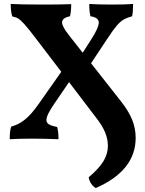

<svg xmlns="http://www.w3.org/2000/svg" viewBox="-20 -699 733 968"><path d="M664 -4Q664 161 463 249Q450 242 440 227.5Q430 213 427 195Q480 150 502 113Q524 76 524 36Q524 3 510 -31.5Q496 -66 462 -109L328 -285L255 -178Q214 -119 214 -94Q214 -80 227 -72Q240 -64 268 -59Q275 -36 275 3Q206 0 144 0Q70 0 29 3Q29 -43 37 -61Q73 -70 105.5 -96Q138 -122 175 -175L289 -337L160 -506Q123 -555 103.5 -576.5Q84 -598 72 -605.5Q60 -613 42 -616Q34 -640 34 -679Q87 -676 204 -676Q277 -676 339 -678Q339 -642 333 -617Q293 -609 293 -586Q293 -565 328 -521L397 -433L441 -502Q478 -560 478 -585Q478 -611 436 -617Q430 -639 430 -679Q479 -676 544 -676Q614 -676 651 -679Q651 -637 646 -617Q620 -610 603 -600Q586 -590 568 -569Q550 -548 522 -505L439 -380L590 -188Q628 -140 646 -96Q664 -52 664 -4Z"/></svg>

Font: Vollkorn SC
Style: Bold
Weight: 700
Designer: Friedrich Althausen
Foundry: Friedrich Althausen
Version: Version 4.015